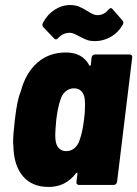

<svg xmlns="http://www.w3.org/2000/svg" viewBox="-20 -733 544 761"><path d="M356 -517H494Q499 -517 502 -513.5Q505 -510 504 -505L444 -12Q443 -7 439.5 -3.5Q436 0 431 0H293Q288 0 285 -3.5Q282 -7 283 -12L287 -45Q287 -52 281 -46Q240 8 173 8Q106 8 70 -35.5Q34 -79 33 -156Q32 -160 32 -172Q32 -198 39 -259Q48 -337 61 -367L63 -373Q82 -444 128 -484.5Q174 -525 241 -525Q307 -525 334 -474Q335 -471 337 -472Q339 -473 340 -476L343 -505Q344 -510 347.5 -513.5Q351 -517 356 -517ZM313 -258Q317 -287 317 -315Q317 -331 316 -339Q314 -359 303 -371Q292 -383 273 -383Q255 -383 240.5 -371Q226 -359 220 -339Q209 -308 203 -258Q199 -214 199 -199Q199 -185 200 -179Q202 -158 213 -146Q224 -134 242 -134Q262 -134 276 -146.5Q290 -159 296 -179Q307 -210 313 -258ZM298 -587Q294 -589 284.5 -594Q275 -599 269 -601Q263 -603 256 -603Q231 -603 211 -583Q207 -577 201 -577Q197 -577 194 -581L152 -625Q145 -632 150 -642Q167 -675 196 -694Q225 -713 258 -713Q277 -713 291.5 -707.5Q306 -702 325 -690Q329 -688 337 -683Q345 -678 352 -675.5Q359 -673 366 -673Q392 -673 409 -694Q419 -706 426 -697L466 -651Q469 -648 469 -643Q469 -640 466 -634Q448 -603 418.5 -586.5Q389 -570 356 -570Q339 -570 327 -574Q315 -578 298 -587Z"/></svg>

Font: Barlow Semi Condensed ExtraBold
Style: Italic
Weight: 800
Width: 4
Italic angle: -7°
Designer: Jeremy Tribby
Foundry: Tribby Type
Version: Version 1.408